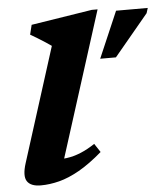

<svg xmlns="http://www.w3.org/2000/svg" viewBox="-53 -785 736 845"><g transform="rotate(-5 315.0 -362.0)"><path d="M195 -594.5Q186 -601 170 -611.5Q154 -622 136 -633Q118 -644 104 -652L114.5 -694.5L384 -737H409.5L187.5 -38.5L148 -96Q184.5 -92.5 216.2 -96.8Q248 -101 279 -113.8Q310 -126.5 343 -148.5L368 -110.5Q312.5 -62.5 264.8 -35.5Q217 -8.5 175 2.2Q133 13 93.5 13Q49 13 33.2 -11Q17.5 -35 35 -90ZM402 -519.5 490 -724H630L623 -701.5L471.5 -519.5Z"/></g></svg>

Font: Newsreader 9pt
Style: Bold Italic
Weight: 700
Italic angle: -17°
Designer: Hugues Gentile
Foundry: Production Type
Version: Version 1.003